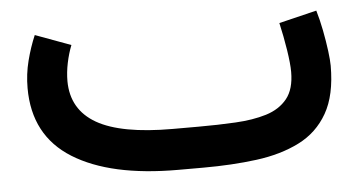

<svg xmlns="http://www.w3.org/2000/svg" viewBox="-37 -441 941 500"><g transform="rotate(-5 434.0 -191.0)"><path d="M476.1 0H410.2Q233.9 0 136 -61Q38.1 -122.1 38.1 -246.1Q38.1 -282.7 46.9 -317.1Q55.7 -351.6 68.8 -382.3L161.6 -348.1Q153.3 -327.1 148.2 -302.7Q143.1 -278.3 143.1 -254.9Q143.6 -180.7 207.3 -144Q271 -107.4 405.3 -107.4H472.7Q523.9 -107.4 569.6 -109.9Q615.2 -112.3 650.4 -123Q685.5 -133.8 705.6 -158.7Q725.6 -183.6 725.6 -228.5Q725.6 -250 720 -285.9Q714.4 -321.8 706.1 -357.9L804.7 -381.8Q812 -357.4 817.6 -328.6Q823.2 -299.8 826.4 -274.7Q829.6 -249.5 829.6 -235.8Q829.6 -158.7 802.7 -111.8Q775.9 -64.9 727.8 -40.8Q679.7 -16.6 615.5 -8.3Q551.3 0 476.1 0Z"/></g></svg>

Font: Vazir Medium WOL
Style: Medium-WOL
Weight: 500
Designer: Saber Rastikerdar
Foundry: Saber Rastikerdar
Version: Version 27.0.1